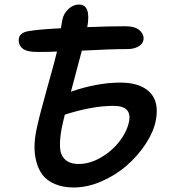

<svg xmlns="http://www.w3.org/2000/svg" viewBox="-20 -766 743 842"><path d="M303.2 56.2Q255.4 56.2 220.5 41Q185.5 25.9 167 1.5Q148.4 -22.9 139.6 -56.4Q130.9 -89.8 131.3 -123.5Q131.8 -157.2 139.2 -193.8Q149.9 -248.5 185.5 -375Q221.2 -501.5 230 -540Q196.8 -538.1 145 -538.1Q93.8 -538.1 76.2 -555.7Q58.6 -573.2 63 -599.1Q69.3 -624.5 107.9 -629.9Q149.9 -637.2 247.1 -642.1Q248 -649.9 250.7 -663.3Q253.4 -676.8 253.9 -681.2Q259.3 -707 280.3 -726.6Q301.3 -746.1 326.2 -746.1Q380.4 -746.1 362.8 -647Q457 -650.9 529.8 -650.9Q573.7 -650.9 593.5 -631.8Q613.3 -612.8 608.9 -589.8Q605.5 -572.3 585.7 -561.5Q565.9 -550.8 540 -550.8Q464.4 -550.8 338.9 -543.9Q330.6 -512.2 313.2 -447.3Q295.9 -382.3 291 -363.8Q405.8 -403.8 507.8 -403.8Q594.7 -403.8 637 -361.3Q679.2 -318.8 663.1 -236.8Q653.3 -187.5 618.9 -135Q584.5 -82.5 536.1 -40.3Q487.8 2 425.5 29.1Q363.3 56.2 303.2 56.2ZM250 -201.2Q241.7 -155.3 243.2 -120.8Q244.6 -86.4 265.1 -66.7Q285.6 -46.9 325.2 -46.9Q373 -46.9 421.4 -74.5Q469.7 -102.1 503.2 -145Q536.6 -188 545.9 -232.9Q559.6 -301.8 478 -301.8Q384.8 -301.8 264.2 -263.2Q262.2 -254.9 257.1 -233.4Q252 -211.9 250 -201.2Z"/></svg>

Font: Shantell Sans Bouncy
Style: Italic
Weight: 500
Italic angle: -11.31°
Designer: Stephen Nixon, Anya Danilova, Shantell Martin
Foundry: Arrow Type
Version: Version 1.006;[9816181b4]